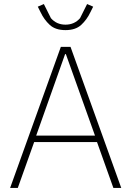

<svg xmlns="http://www.w3.org/2000/svg" viewBox="-20 -930 650 950"><path d="M541 0 460 -227H149L68 0H30L281 -698H329L580 0ZM306 -662H302L159 -259H450ZM304 -781Q254 -781 226 -807Q198 -833 181 -869L167 -897L197 -910L232 -840Q260 -808 304 -808Q348 -808 376 -840L411 -910L441 -897L427 -869Q410 -833 382 -807Q354 -781 304 -781Z"/></svg>

Font: IBM Plex Sans ExtLt
Style: Regular
Weight: 200
Designer: Mike Abbink, Paul van der Laan, Pieter van Rosmalen
Foundry: Bold Monday
Version: Version 3.005